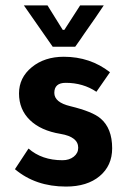

<svg xmlns="http://www.w3.org/2000/svg" viewBox="-20 -675 467 707"><path d="M35 -52 85 -128Q134 -85 210 -85Q235 -85 251.5 -98Q268 -111 268 -131Q268 -171 203 -182Q130 -194 90 -233Q50 -272 50 -331Q50 -389 97 -427.5Q144 -466 215 -466Q312 -466 385 -409L335 -337Q286 -370 222 -370Q180 -370 180 -333Q180 -298 239 -284Q321 -264 350 -239Q393 -203 393 -129Q393 -65 347 -26.5Q301 12 223 12Q111 12 35 -52ZM257 -503H174L68 -655H155L211 -565H217L275 -655H362Q337 -617 289 -549L274 -527Q263 -512 257 -503Z"/></svg>

Font: Tajawal ExtraBold
Style: Regular
Weight: 800
Designer: Boutros Fonts
Foundry: Created by Boutros International 2017
Version: Version 1.700